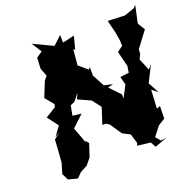

<svg xmlns="http://www.w3.org/2000/svg" viewBox="-137 -881 1042 1054"><g transform="rotate(-20 383.5 -354.0)"><path d="M642 0 617 -28 659 -82 699 -107 701 -180 680 -172 686 -281 720 -254 685 -318 733 -413 712 -389 683 -458 697 -488 698 -512 767 -604 742 -645V-652L763 -748L748 -733L690 -713L591 -717L609 -644L617 -597L619 -562L588 -539L586 -535L608 -449L602 -410L551 -404L563 -356L518 -270L545 -231L527 -288V-311L468 -373L500 -381L450 -392L412 -463V-513L403 -501L352 -544L360 -636L369 -629L389 -705L320 -689L319 -734L270 -688L156 -742L193 -684L158 -660L155 -596L173 -549L154 -526L119 -438L161 -387L156 -371L95 -333L143 -270L104 -216L135 -236L96 -204L93 -151L87 -72L69 -12L88 26L142 40L168 13L211 -10L241 -47L266 -122L252 -139L250 -132L215 -225L282 -288L231 -294L242 -351L268 -363L321 -430L326 -472L296 -394L285 -370L369 -332L348 -351L398 -286L393 -267L368 -191L390 -190L407 -179L453 -111L497 -88L514 -32L508 -18L585 -9L602 22L674 -4Z"/></g></svg>

Font: Asimov Aggro
Style: It
Weight: 500
Designer: Google
Version: Version 2.000980; 2014